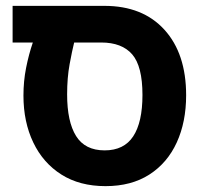

<svg xmlns="http://www.w3.org/2000/svg" viewBox="-20 -622 693 655"><path d="M340 13Q252 13 189.5 -26.5Q127 -66 93.5 -136Q60 -206 60 -296Q60 -345 69 -390.5Q78 -436 92 -477H23V-602H336Q467 -602 541 -520.5Q615 -439 615 -297Q615 -206 583 -136Q551 -66 489.5 -26.5Q428 13 340 13ZM337 -109Q403 -109 434.5 -157Q466 -205 466 -298Q466 -396 431 -436.5Q396 -477 325 -477H233Q226 -449 217.5 -403Q209 -357 209 -300Q209 -207 239.5 -158Q270 -109 337 -109Z"/></svg>

Font: Noto Sans Hebrew SemiCondensed
Style: Bold
Weight: 700
Width: 4
Designer: Monotype Design Team
Foundry: Monotype Imaging Inc.
Version: Version 2.004; ttfautohint (v1.8.4.7-5d5b)